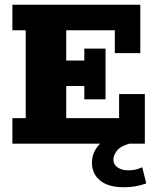

<svg xmlns="http://www.w3.org/2000/svg" viewBox="-20 -603 652 806"><path d="M32 0V-107H88V-476H32V-583H569V-380H462V-476H258V-349H334V-399H423V-186H334V-242H258V-107H480V-208H588V0ZM499 183Q435 183 400.5 155Q366 127 366 80Q366 37 396.5 4Q427 -29 477 -45L523 0Q485 11 470.5 30Q456 49 456 67Q456 88 474 100Q492 112 518 112Q536 112 549 109Q562 106 577 99L594 167Q568 176 546.5 179.5Q525 183 499 183Z"/></svg>

Font: Rokkitt SemiBold ExtraBold
Style: Regular
Weight: 800
Version: Version 3.103